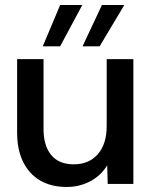

<svg xmlns="http://www.w3.org/2000/svg" viewBox="-20 -731 607 763"><path d="M245 12Q184 12 140 -13.5Q96 -39 72 -87.5Q48 -136 48 -204V-496H153V-218Q153 -152 183.5 -115Q214 -78 273 -78Q334 -78 369 -118.5Q404 -159 404 -230V-496H510V0H408L406 -74Q381 -33 338.5 -10.5Q296 12 245 12ZM308 -547 385 -711H474L376 -547ZM150 -547 219 -711H307L219 -547Z"/></svg>

Font: Rethink Sans Medium
Style: Regular
Weight: 500
Designer: The Rethink Sans project authors (Hans Thiessen). DM Sans designed by Colophon Foundry.
Foundry: Rethink Communications LLC
Version: Version 1.001